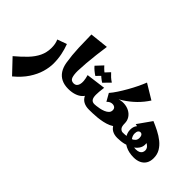

<svg xmlns="http://www.w3.org/2000/svg" viewBox="-195 -1435 2490 2490"><g transform="rotate(45 1050.0 -190.5)"><path d="M101 400 -80 209Q7 136 70 70Q133 4 167.5 -67.5Q202 -139 202 -227Q202 -259 196.5 -290.5Q191 -322 177 -353L307 -400Q333 -333 348.5 -256.5Q364 -180 364 -99Q364 -25 339.5 59Q315 143 258 230Q201 317 101 400Z M730 0Q658 0 605 -25.5Q552 -51 519 -101.5Q486 -152 474 -225Q455 -344 450 -470.5Q445 -597 444 -712L700 -740Q688 -657 677.5 -569Q667 -481 660.5 -400Q654 -319 652 -254Q651 -184 665.5 -142Q680 -100 730 -100L750 -50Z M730 0V-100Q779 -100 795 -153Q811 -206 782 -305L1050 -340Q1043 -291 1040.5 -258Q1038 -225 1038 -202L971 -172Q971 -118 939.5 -79.5Q908 -41 853.5 -20.5Q799 0 730 0ZM1110 0Q1050 0 1009 -22.5Q968 -45 947 -90Q926 -135 926 -202H1038Q1038 -149 1055.5 -124.5Q1073 -100 1110 -100L1130 -50ZM860 -368Q832 -386 805.5 -408Q779 -430 759 -454L846 -547Q869 -521 893 -499.5Q917 -478 948 -458ZM985 -368Q957 -386 930.5 -408Q904 -430 884 -454L971 -547Q994 -521 1018 -499.5Q1042 -478 1073 -458Z M1165 -305 1140 -336Q1174 -375 1210 -430Q1246 -485 1281 -546.5Q1316 -608 1345.5 -669Q1375 -730 1395 -781L1600 -657Q1549 -578 1483.5 -513.5Q1418 -449 1338 -397.5Q1258 -346 1165 -305ZM1110 0V-100Q1119 -100 1144.5 -102.5Q1170 -105 1202 -111.5Q1234 -118 1264.5 -130.5Q1295 -143 1315 -163Q1335 -183 1335 -213Q1335 -245 1312.5 -259Q1290 -273 1258.5 -267.5Q1227 -262 1199 -232L1140 -336L1259 -357Q1318 -381 1373 -378.5Q1428 -376 1471.5 -353Q1515 -330 1540 -291Q1565 -252 1565 -202L1515 -97Q1485 -68 1443 -49.5Q1401 -31 1353.5 -21Q1306 -11 1260 -6.5Q1214 -2 1174.5 -1Q1135 0 1110 0ZM1630 0Q1573 0 1533.5 -22.5Q1494 -45 1473.5 -90Q1453 -135 1453 -202H1565Q1565 -144 1585.5 -122Q1606 -100 1630 -100L1650 -50Z M1959 29Q1869 29 1805 -3.5Q1741 -36 1706.5 -87.5Q1672 -139 1672 -195Q1672 -243 1692.5 -275Q1713 -307 1743.5 -323Q1774 -339 1803 -339Q1846 -339 1878.5 -320Q1911 -301 1929 -268.5Q1947 -236 1947 -195Q1947 -153 1922 -117Q1897 -81 1853.5 -55Q1810 -29 1752.5 -14.5Q1695 0 1630 0V-100Q1666 -100 1702 -104.5Q1738 -109 1768 -120Q1798 -131 1816 -151.5Q1834 -172 1834 -205Q1834 -234 1822.5 -250Q1811 -266 1792 -266Q1773 -266 1760.5 -249.5Q1748 -233 1748 -201Q1748 -167 1767 -136Q1786 -105 1820.5 -85Q1855 -65 1903 -65Q1939 -65 1960.5 -75.5Q1982 -86 1992 -103.5Q2002 -121 2002 -143Q2002 -184 1961 -212Q1920 -240 1845.5 -260Q1771 -280 1672 -296L1807 -487Q1867 -462 1928 -431Q1989 -400 2039 -360Q2089 -320 2119.5 -268.5Q2150 -217 2150 -149Q2150 -90 2125.5 -50.5Q2101 -11 2058 9Q2015 29 1959 29Z"/></g></svg>

Font: Marhey Light
Style: Bold
Weight: 700
Version: Version 1.000